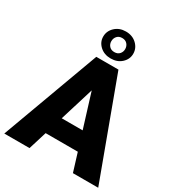

<svg xmlns="http://www.w3.org/2000/svg" viewBox="-219 -1079 1120 1214"><g transform="rotate(30 341.0 -471.5)"><path d="M499 0 458 -132.8H223.1L182.1 0H-2L259.3 -710.9H420.9L683.6 0ZM264.2 -265.1H417L340.3 -512.7ZM232.9 -844.2Q232.9 -884.8 263.9 -914.1Q294.9 -943.4 342.3 -943.4Q390.1 -943.4 421.1 -914.1Q452.1 -884.8 452.1 -844.2Q452.1 -804.2 421.1 -775.6Q390.1 -747.1 342.3 -747.1Q294.9 -747.1 263.9 -775.6Q232.9 -804.2 232.9 -844.2ZM292 -844.2Q292 -823.2 305.4 -808.3Q318.8 -793.5 342.3 -793.5Q366.2 -793.5 379.6 -808.3Q393.1 -823.2 393.1 -844.2Q393.1 -865.7 379.6 -880.9Q366.2 -896 342.3 -896Q318.8 -896 305.4 -880.9Q292 -865.7 292 -844.2Z"/></g></svg>

Font: Vazirmatn RD UI FD Black
Style: Regular
Weight: 900
Designer: Saber Rastikerdar
Foundry: Saber Rastikerdar
Version: Version 33.003